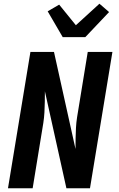

<svg xmlns="http://www.w3.org/2000/svg" viewBox="-20 -1015 640 1035"><path d="M23 0 144 -735H271L387 -212Q387 -240 387.5 -268.5Q388 -297 389.5 -325.5Q391 -354 395.5 -383Q400 -412 405 -441L453 -735H586L465 0H338L222 -523Q222 -495 221.5 -466.5Q221 -438 219.5 -409.5Q218 -381 213.5 -352Q209 -323 204 -294L156 0ZM318 -815 237 -954 299 -990 389 -879 516 -995 568 -950 440 -815Z"/></svg>

Font: Iosevka Aile Extrabold Oblique
Style: Regular
Weight: 800
Italic angle: -9°
Designer: Belleve Invis
Foundry: Belleve Invis
Version: Version 31.1.0; ttfautohint (v1.8.4)